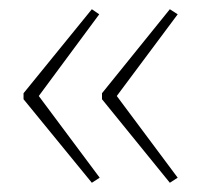

<svg xmlns="http://www.w3.org/2000/svg" viewBox="-20 -487 436 416"><path d="M31 -285V-272L179 -91L196 -102L64 -279L195 -456L179 -467ZM201 -285V-272L348 -91L365 -102L233 -279L365 -456L348 -467Z"/></svg>

Font: Noto Sans Thai Looped SemiCondensed Thin
Style: Regular
Weight: 100
Width: 4
Designer: Sasikarn Vongin, Ben Mitchell
Foundry: The Fontpad Ltd
Version: Version 1.001